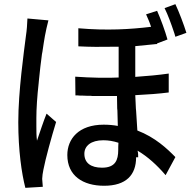

<svg xmlns="http://www.w3.org/2000/svg" viewBox="-20 -848 940 924"><path d="M877 -690C865 -729 842 -790 824 -828L772 -809C788 -777 804 -733 817 -694L820 -685C821 -680 823 -676 824 -671L877 -690ZM645 -91C645 -101 645 -112 642 -123C691 -94 736 -53 777 -5L824 -92C785 -132 727 -187 641 -220C639 -250 637 -282 635 -315L634 -325C633 -346 632 -368 631 -390C691 -393 745 -397 792 -403V-494C743 -487 690 -482 631 -478V-626C665 -629 694 -632 723 -635L732 -636C733 -636 735 -636 736 -636V-639L786 -658C775 -698 753 -758 736 -796L683 -779C691 -761 700 -741 707 -719C608 -707 495 -700 357 -712V-625C415 -622 468 -622 518 -623H528C536 -623 543 -623 551 -623V-475C540 -475 528 -474 517 -474H507C501 -474 494 -474 487 -474H478C473 -474 468 -474 463 -474H453C417 -475 380 -476 342 -479L343 -389C350 -389 357 -389 364 -388H374C382 -388 390 -387 399 -387H409C414 -387 419 -387 424 -386H434C442 -386 450 -386 458 -386H468C472 -386 475 -386 478 -386H488C490 -386 491 -386 493 -386H503H513C523 -386 533 -386 543 -386C543 -367 544 -347 544 -326L545 -316C546 -291 546 -265 547 -242C525 -246 503 -248 479 -248C358 -248 304 -179 304 -102C304 -2 379 46 481 46C587 46 635 -6 635 -91ZM186 51C185 39 184 23 183 13C183 2 186 -18 189 -32C199 -84 227 -186 250 -261L204 -301C189 -264 172 -212 158 -171C155 -194 155 -217 155 -240V-250V-260C155 -267 155 -273 155 -280C155 -324 159 -385 166 -447L167 -458C171 -503 177 -549 182 -588L184 -598C188 -628 193 -655 196 -674C199 -692 208 -732 213 -750L112 -759C111 -733 109 -702 105 -677C95 -597 68 -409 68 -260C68 -125 84 -14 102 56L186 51ZM386 -108C386 -146 418 -173 477 -173C502 -173 525 -169 550 -161C549 -148 549 -136 549 -127C549 -77 535 -41 471 -41C417 -41 386 -64 386 -108Z"/></svg>

Font: Glow Sans SC Condensed Medium
Style: Regular
Weight: 600
Width: 3
Designer: Ryoko NISHIZUKA (kana, bopomofo & ideographs); Paul D. Hunt (Latin, Greek & Cyrillic); Sandoll Communications, Soo-young
Version: Version 0.93